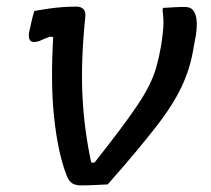

<svg xmlns="http://www.w3.org/2000/svg" viewBox="-20 -556 640 581"><path d="M141 -444 131 -445Q114 -439 104 -434Q94 -429 82 -429Q73 -429 69.5 -436.5Q66 -444 68 -458Q72 -476 75.5 -491.5Q79 -507 84 -523Q107 -527 128 -530Q149 -533 169.5 -534.5Q190 -536 210 -536Q226 -536 233 -528Q240 -520 238 -504Q231 -435 229 -376.5Q227 -318 229.5 -266.5Q232 -215 238.5 -165.5Q245 -116 256 -64H266Q311 -121 342.5 -163Q374 -205 395.5 -237Q417 -269 431 -297Q445 -325 453 -353Q461 -381 467 -415Q472 -445 474 -471Q476 -497 472 -523L473 -532Q490 -533 506 -534Q522 -535 540 -535Q555 -535 563.5 -526Q572 -517 574.5 -498Q577 -479 573 -451L566 -413Q561 -381 552 -351.5Q543 -322 529.5 -293.5Q516 -265 496.5 -234.5Q477 -204 450 -169.5Q423 -135 387.5 -92.5Q352 -50 306 2Q286 3 265.5 4Q245 5 225 5Q209 5 199 -1Q189 -7 182 -24Q168 -60 158.5 -105Q149 -150 143.5 -203Q138 -256 137.5 -316.5Q137 -377 141 -444Z"/></svg>

Font: Rec Mono Semicasual
Style: Italic
Weight: 400
Italic angle: -10°
Version: Version 1.085; ttfautohint (v1.8.4.7-5d5b)